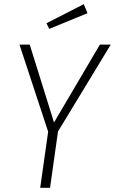

<svg xmlns="http://www.w3.org/2000/svg" viewBox="-20 -897 549 917"><path d="M509 -684 257 -269 219 0H172L210 -268L73 -684H122L238 -312L457 -684ZM380 -877 398 -834 215 -759 202 -786Z"/></svg>

Font: Fira Sans Condensed ExtraLight
Style: Italic
Weight: 275
Width: 3
Italic angle: -8°
Designer: Carrois Corporate & Edenspiekermann AG
Foundry: Carrois Corporate GbR & Edenspiekermann AG
Version: Version 4.203